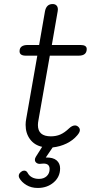

<svg xmlns="http://www.w3.org/2000/svg" viewBox="-20 -722 483 952"><path d="M171 -128Q168 -113 168 -102Q168 -46 232 -46Q258 -46 279 -55Q300 -64 323 -86Q338 -100 352 -100Q361 -100 368.5 -93Q376 -86 376 -77Q376 -66 363 -51Q342 -26 310 -10.5Q278 5 241 9L239 12L207 59Q243 58 260.5 73Q278 88 278 113Q278 155 246 182.5Q214 210 167 210Q135 210 111 195.5Q87 181 76 161Q73 155 73 150Q73 138 86 129Q92 124 100 124Q111 124 117 135Q124 149 138.5 157Q153 165 173 165Q197 165 211.5 151.5Q226 138 226 116Q226 89 196 89Q188 89 183 90Q170 92 161.5 86Q153 80 153 70Q153 63 158 55L189 6Q151 -2 129 -31.5Q107 -61 107 -103Q107 -118 110 -133L165 -446H108Q77 -446 77 -468Q77 -499 118 -499H174L203 -666Q210 -702 241 -702Q253 -702 260 -695Q267 -688 267 -675Q267 -669 266 -666L237 -499H379Q410 -499 410 -479Q410 -446 370 -446H227Z"/></svg>

Font: Kodchasan Light
Style: Italic
Weight: 300
Italic angle: -10°
Version: Version 1.000; ttfautohint (v1.6)